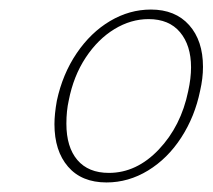

<svg xmlns="http://www.w3.org/2000/svg" viewBox="-20 -685 445 402"><path d="M94 -425Q94 -446 99 -474Q111 -530 140.5 -573.5Q170 -617 210.5 -641Q251 -665 296 -665Q347 -665 376 -632.5Q405 -600 405 -545Q405 -521 399 -495Q388 -441 359.5 -397Q331 -353 290 -328Q249 -303 203 -303Q151 -303 122.5 -336Q94 -369 94 -425ZM374 -494Q380 -521 380 -544Q380 -590 357 -617.5Q334 -645 291 -645Q254 -645 219.5 -624Q185 -603 159.5 -564.5Q134 -526 124 -475Q119 -453 119 -426Q119 -377 142 -350Q165 -323 208 -323Q266 -323 312.5 -372Q359 -421 374 -494Z"/></svg>

Font: Ysabeau Infant Extralight
Style: Italic
Weight: 200
Italic angle: -12°
Designer: Christian Thalmann (Catharsis Fonts)
Version: Version 0.003